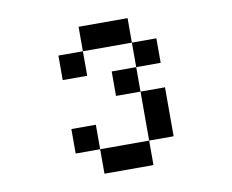

<svg xmlns="http://www.w3.org/2000/svg" viewBox="-74 -762 1038 858"><g transform="rotate(-10 444.5 -333.5)"><path d="M222.2 -111.1H333.3V0H555.6V-111.1H333.3V-222.2H222.2ZM333.3 -555.6H555.6V-444.4H666.7V-555.6H555.6V-666.7H333.3ZM555.6 -333.3V-111.1H666.7V-333.3ZM555.6 -333.3V-444.4H444.4V-333.3ZM333.3 -444.4V-555.6H222.2V-444.4Z"/></g></svg>

Font: linjaSipiki
Style: Regular
Weight: 500
Foundry: Made with Bits'n'Picas by Kreative Software
Version: Version 1.3